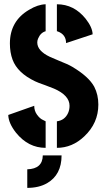

<svg xmlns="http://www.w3.org/2000/svg" viewBox="-20 -704 510 918"><path d="M110.4 194.3V105.5Q183.6 103.5 184.6 39.1H274.4Q274.4 131.8 205.1 171.9Q166 194.3 110.4 194.3ZM19.5 -154.3 143.6 -198.2Q143.6 -173.8 157.2 -155.3Q170.9 -136.7 184.6 -130.9L198.2 -124V2.9Q115.2 2.9 56.6 -69.3Q20.5 -115.2 19.5 -154.3ZM27.3 -496.1Q27.3 -603.5 119.1 -657.2Q161.1 -682.6 198.2 -683.6V-554.7Q173.8 -547.9 162.1 -519.5Q158.2 -510.7 158.2 -501Q158.2 -460.9 217.8 -432.6Q230.5 -426.8 258.8 -415Q305.7 -396.5 325.2 -384.8Q404.3 -337.9 430.7 -289.1Q450.2 -251 450.2 -204.1Q450.2 -115.2 382.8 -51.8Q325.2 2.9 252 2.9V-124Q290 -128.9 305.7 -164.1Q312.5 -179.7 312.5 -198.2Q312.5 -248 238.3 -280.3Q224.6 -286.1 195.3 -296.9Q161.1 -308.6 147.5 -315.4Q63.5 -355.5 40 -418.9Q27.3 -453.1 27.3 -496.1ZM252 -554.7V-683.6Q334 -683.6 389.6 -614.3Q421.9 -573.2 422.9 -540L295.9 -498Q295.9 -539.1 255.9 -553.7Q252 -554.7 252 -554.7Z"/></svg>

Font: Post No Bills Colombo
Style: ExtraBold
Weight: 900
Designer: Kosala Senevirathne, Siva Puranthara, Lasantha Premarathna, Tharique Azeez
Foundry: Mooniak
Version: Version 1.220 ; ttfautohint (v1.5)